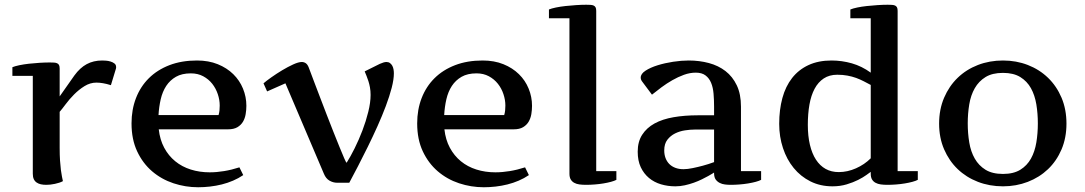

<svg xmlns="http://www.w3.org/2000/svg" viewBox="-20 -770 4571 809"><path d="M32.2 -486.8Q42.5 -491.2 61 -495.1Q79.6 -499 101.8 -501.5Q124 -503.9 147.2 -505.4Q170.4 -506.8 189.5 -506.8Q199.7 -506.8 207.5 -506.3Q215.3 -505.9 220.7 -503.4Q226.1 -501 228.8 -495.8Q231.4 -490.7 231.4 -481V-363.8L293.5 -452.1Q316.9 -484.4 345.5 -499.8Q374 -515.1 410.2 -515.1Q416.5 -515.1 426.5 -514.4Q436.5 -513.7 446 -510.7Q455.6 -507.8 462.4 -502.4Q469.2 -497.1 469.2 -487.8Q469.2 -485.4 469.2 -483.9Q469.2 -482.4 468.3 -480L447.3 -411.1Q428.7 -417 413.8 -419.4Q398.9 -421.9 386.2 -421.9Q359.9 -421.9 335.9 -407Q312 -392.1 292 -371.8Q272 -351.6 256.6 -330.8Q241.2 -310.1 231.4 -298.8V-147Q231.4 -116.7 232.9 -93.8Q234.4 -70.8 236.6 -53.7Q238.8 -36.6 241.2 -25.1Q243.7 -13.7 245.1 -6.8Q238.3 -2.9 229.7 -0.2Q221.2 2.4 211.7 4.6Q202.1 6.8 192.6 7.8Q183.1 8.8 175.3 8.8Q162.6 8.8 152.3 6.6Q142.1 4.4 134.3 -1Q126.5 -6.3 122.3 -15.4Q118.2 -24.4 118.2 -38.1V-450.2H32.2V-486.8Z M900.9 -285.2Q903.8 -294.9 904.8 -304.7Q905.8 -314.5 905.8 -325.2Q905.8 -349.1 897.7 -373.3Q889.6 -397.5 874.3 -417Q858.9 -436.5 836.2 -448.7Q813.5 -460.9 784.2 -460.9Q746.6 -460.9 721.4 -446.5Q696.3 -432.1 680.4 -408Q664.6 -383.8 657.2 -351.8Q649.9 -319.8 647.9 -285.2ZM534.2 -250Q534.2 -308.1 553 -356.7Q571.8 -405.3 607.2 -440.4Q642.6 -475.6 693.8 -495.4Q745.1 -515.1 810.1 -515.1Q858.9 -515.1 897.5 -499.5Q936 -483.9 962.9 -457.5Q989.7 -431.2 1003.9 -396.5Q1018.1 -361.8 1018.1 -324.2Q1018.1 -306.6 1015.1 -289.1Q1012.2 -271.5 1003.9 -257.3Q995.6 -243.2 980.5 -234.1Q965.3 -225.1 940.9 -225.1H648.9Q653.8 -181.2 671.9 -147.5Q689.9 -113.8 718.3 -90.6Q746.6 -67.4 783.7 -55.7Q820.8 -43.9 863.8 -43.9Q893.1 -43.9 924.3 -49.1Q955.6 -54.2 988.8 -64.9L1004.9 -32.2Q984.9 -18.6 961.9 -8.8Q939 1 914.6 7.1Q890.1 13.2 864.7 16.1Q839.4 19 814.9 19Q761.2 19 710.7 2.2Q660.2 -14.6 620.8 -48.3Q581.5 -82 557.9 -132.3Q534.2 -182.6 534.2 -250Z M1280.8 -485.8Q1281.2 -484.9 1287.8 -467.3Q1294.4 -449.7 1304.9 -421.9Q1315.4 -394 1329.1 -358.4Q1342.8 -322.8 1356.9 -285.9Q1371.1 -249 1385.3 -213.4Q1399.4 -177.7 1410.9 -149.7Q1422.4 -121.6 1430.2 -103.5Q1438 -85.4 1440.4 -84Q1456.5 -109.4 1474.4 -145.3Q1492.2 -181.2 1507.1 -220.2Q1522 -259.3 1531.7 -298.6Q1541.5 -337.9 1541.5 -370.1Q1541.5 -387.2 1538.8 -401.9Q1536.1 -416.5 1532.2 -428.5Q1528.3 -440.4 1524.2 -450.7Q1520 -460.9 1516.6 -469.2L1580.6 -501Q1597.7 -508.8 1608.4 -508.8Q1617.2 -508.8 1623.3 -504.2Q1629.4 -499.5 1633.1 -492.7Q1636.7 -485.8 1638.2 -477.3Q1639.6 -468.8 1639.6 -460.9Q1639.6 -435.5 1630.4 -399.9Q1621.1 -364.3 1605.7 -323.2Q1590.3 -282.2 1570.6 -238.3Q1550.8 -194.3 1529.8 -151.6Q1508.8 -108.9 1488.5 -69.8Q1468.3 -30.8 1451.7 0H1400.4Q1383.8 0 1368.4 -8.8Q1353 -17.6 1344.7 -38.1L1182.6 -418.9L1105.5 -384.8L1090.3 -418.9Q1102.1 -429.2 1123.5 -444.3Q1145 -459.5 1168.9 -473.9Q1192.9 -488.3 1215.3 -498.5Q1237.8 -508.8 1251.5 -508.8Q1260.7 -508.8 1268.3 -503.7Q1275.9 -498.5 1280.8 -485.8Z M2104.5 -285.2Q2107.4 -294.9 2108.4 -304.7Q2109.4 -314.5 2109.4 -325.2Q2109.4 -349.1 2101.3 -373.3Q2093.3 -397.5 2077.9 -417Q2062.5 -436.5 2039.8 -448.7Q2017.1 -460.9 1987.8 -460.9Q1950.2 -460.9 1925 -446.5Q1899.9 -432.1 1884 -408Q1868.2 -383.8 1860.8 -351.8Q1853.5 -319.8 1851.6 -285.2ZM1737.8 -250Q1737.8 -308.1 1756.6 -356.7Q1775.4 -405.3 1810.8 -440.4Q1846.2 -475.6 1897.5 -495.4Q1948.7 -515.1 2013.7 -515.1Q2062.5 -515.1 2101.1 -499.5Q2139.6 -483.9 2166.5 -457.5Q2193.4 -431.2 2207.5 -396.5Q2221.7 -361.8 2221.7 -324.2Q2221.7 -306.6 2218.8 -289.1Q2215.8 -271.5 2207.5 -257.3Q2199.2 -243.2 2184.1 -234.1Q2168.9 -225.1 2144.5 -225.1H1852.5Q1857.4 -181.2 1875.5 -147.5Q1893.6 -113.8 1921.9 -90.6Q1950.2 -67.4 1987.3 -55.7Q2024.4 -43.9 2067.4 -43.9Q2096.7 -43.9 2127.9 -49.1Q2159.2 -54.2 2192.4 -64.9L2208.5 -32.2Q2188.5 -18.6 2165.5 -8.8Q2142.6 1 2118.2 7.1Q2093.8 13.2 2068.4 16.1Q2043 19 2018.6 19Q1964.8 19 1914.3 2.2Q1863.8 -14.6 1824.5 -48.3Q1785.2 -82 1761.5 -132.3Q1737.8 -182.6 1737.8 -250Z M2492.2 -48.8H2577.1V-12.2Q2568.8 -7.8 2554.4 -3.9Q2540 0 2522.5 2.9Q2504.9 5.9 2485.8 7.3Q2466.8 8.8 2449.2 8.8Q2434.1 8.8 2421.4 7.1Q2408.7 5.4 2399.4 0.2Q2390.1 -4.9 2384.8 -13.9Q2379.4 -22.9 2379.4 -38.1V-692.9H2293V-730Q2303.2 -734.4 2322 -738.3Q2340.8 -742.2 2362.8 -744.6Q2384.8 -747.1 2408 -748.5Q2431.2 -750 2450.2 -750Q2460.4 -750 2468.3 -749.5Q2476.1 -749 2481.4 -746.6Q2486.8 -744.1 2489.5 -739Q2492.2 -733.9 2492.2 -724.1Z M2988.8 -43Q2988.8 -43 2982.2 -38.8Q2975.6 -34.7 2964.1 -28.3Q2952.6 -22 2937.3 -14.4Q2921.9 -6.8 2903.6 -0.2Q2885.3 6.3 2865.5 10.7Q2845.7 15.1 2825.7 15.1Q2793.9 15.1 2765.1 6.6Q2736.3 -2 2714.6 -20Q2692.9 -38.1 2679.9 -65.4Q2667 -92.8 2667 -130.9Q2667 -172.9 2685.8 -202.1Q2704.6 -231.4 2738 -249.8Q2771.5 -268.1 2817.9 -276.1Q2864.3 -284.2 2919.9 -284.2H2988.8V-320.8Q2988.8 -349.1 2986.6 -375.2Q2984.4 -401.4 2976.3 -420.9Q2968.3 -440.4 2952.9 -452.1Q2937.5 -463.9 2911.6 -463.9Q2886.7 -463.9 2861.8 -454.8Q2836.9 -445.8 2813 -432.1Q2789.1 -418.5 2767.1 -402.1Q2745.1 -385.7 2727.1 -371.1L2687 -424.8Q2679.7 -433.6 2679.7 -442.9Q2679.7 -459 2700 -472.2Q2720.2 -485.4 2750.7 -494.9Q2781.2 -504.4 2816.4 -509.8Q2851.6 -515.1 2881.8 -515.1Q2926.8 -515.1 2966.8 -504.4Q3006.8 -493.7 3036.9 -470.5Q3066.9 -447.3 3084.5 -410.4Q3102.1 -373.5 3102.1 -320.8V-48.8H3187V-12.2Q3178.7 -7.8 3164.3 -3.9Q3149.9 0 3132.3 2.9Q3114.7 5.9 3095.5 7.3Q3076.2 8.8 3058.6 8.8Q3046.9 8.8 3034.7 7.3Q3022.5 5.9 3012.5 0.7Q3002.4 -4.4 2995.8 -13.4Q2989.3 -22.5 2988.8 -38.1ZM2859.9 -57.1Q2877 -57.1 2899.2 -61.8Q2921.4 -66.4 2941.4 -71.8Q2964.8 -78.1 2988.8 -86.9V-224.1H2906.7Q2888.2 -224.1 2866 -220.7Q2843.8 -217.3 2824.5 -207.8Q2805.2 -198.2 2792 -181.2Q2778.8 -164.1 2778.8 -136.2Q2778.8 -118.7 2784.2 -104.2Q2789.6 -89.8 2799.8 -79.3Q2810.1 -68.8 2825.2 -63Q2840.3 -57.1 2859.9 -57.1Z M3648.9 -412.1Q3634.3 -419.9 3619.1 -427.7Q3604 -435.5 3587.2 -441.7Q3570.3 -447.8 3550.8 -451.4Q3531.2 -455.1 3507.8 -455.1Q3474.6 -455.1 3450.9 -439.5Q3427.2 -423.8 3412.4 -396Q3397.5 -368.2 3390.6 -329.3Q3383.8 -290.5 3383.8 -244.1Q3383.8 -196.8 3392.6 -159.9Q3401.4 -123 3418 -97.4Q3434.6 -71.8 3458.7 -58.3Q3482.9 -44.9 3514.2 -44.9Q3550.8 -44.9 3586.7 -60.8Q3622.6 -76.7 3648.9 -103ZM3648.9 -692.9H3563V-730Q3573.2 -734.4 3591.8 -738.3Q3610.4 -742.2 3632.6 -744.6Q3654.8 -747.1 3678 -748.5Q3701.2 -750 3720.2 -750Q3730.5 -750 3738.3 -749.5Q3746.1 -749 3751.5 -746.6Q3756.8 -744.1 3759.5 -739Q3762.2 -733.9 3762.2 -724.1V-48.8H3847.2V-12.2Q3838.9 -7.8 3824.5 -3.9Q3810.1 0 3792.5 2.9Q3774.9 5.9 3755.9 7.3Q3736.8 8.8 3719.2 8.8Q3704.1 8.8 3691.4 7.1Q3678.7 5.4 3669.2 0.2Q3659.7 -4.9 3654.3 -13.9Q3648.9 -22.9 3648.9 -38.1V-45.9Q3644 -42.5 3630.4 -32.5Q3616.7 -22.5 3595.9 -12Q3575.2 -1.5 3547.6 6.8Q3520 15.1 3487.8 15.1Q3436.5 15.1 3395 -5.6Q3353.5 -26.4 3324.2 -62.3Q3294.9 -98.1 3279.1 -146Q3263.2 -193.8 3263.2 -248Q3263.2 -307.6 3276.6 -356.9Q3290 -406.2 3317.6 -441.4Q3345.2 -476.6 3386.7 -495.8Q3428.2 -515.1 3483.9 -515.1Q3526.9 -515.1 3569.1 -503.2Q3611.3 -491.2 3648.9 -463.9Z M4473.6 -249Q4473.6 -189.5 4452.9 -140.6Q4432.1 -91.8 4395.8 -57.1Q4359.4 -22.5 4310.5 -3.7Q4261.7 15.1 4206.1 15.1Q4149.4 15.1 4100.3 -3.9Q4051.3 -22.9 4015.1 -57.6Q3979 -92.3 3958 -140.9Q3937 -189.5 3937 -249Q3937 -309.1 3958 -358.2Q3979 -407.2 4015.1 -442.1Q4051.3 -477.1 4100.3 -496.1Q4149.4 -515.1 4206.1 -515.1Q4262.2 -515.1 4311 -496.1Q4359.9 -477.1 4396 -442.1Q4432.1 -407.2 4452.9 -358.2Q4473.6 -309.1 4473.6 -249ZM4057.6 -250Q4057.6 -208.5 4064 -169.9Q4070.3 -131.3 4087.2 -101.8Q4104 -72.3 4132.6 -54.7Q4161.1 -37.1 4206.1 -37.1Q4250.5 -37.1 4279.1 -54.7Q4307.6 -72.3 4324 -101.8Q4340.3 -131.3 4346.7 -169.9Q4353 -208.5 4353 -250Q4353 -291.5 4346.7 -330.1Q4340.3 -368.7 4324 -398.2Q4307.6 -427.7 4279.1 -445.3Q4250.5 -462.9 4206.1 -462.9Q4161.1 -462.9 4132.6 -445.3Q4104 -427.7 4087.2 -398.2Q4070.3 -368.7 4064 -330.1Q4057.6 -291.5 4057.6 -250Z"/></svg>

Font: Artifika
Style: Medium
Weight: 500
Designer: Yulya Zhdanova | Cyreal.org
Foundry: Yulya Zhdanova | Cyreal
Version: Version 1.000